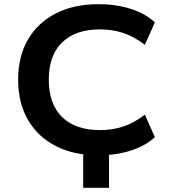

<svg xmlns="http://www.w3.org/2000/svg" viewBox="-20 -735 812 921"><path d="M379 166V-64H503V166ZM452 10Q335 10 248.5 -34Q162 -78 114.5 -159.5Q67 -241 67 -353Q67 -465 114.5 -546Q162 -627 248.5 -671Q335 -715 453 -715Q535 -715 605.5 -693Q676 -671 723 -628L675 -520Q624 -559 572.5 -576.5Q521 -594 458 -594Q343 -594 278.5 -532Q214 -470 214 -353Q214 -236 278 -173.5Q342 -111 458 -111Q521 -111 572.5 -128.5Q624 -146 675 -185L723 -77Q676 -34 605.5 -12Q535 10 452 10Z"/></svg>

Font: Nunito Sans 10pt SemiExpanded
Style: Bold
Weight: 700
Width: 6
Designer: Vernon Adams
Foundry: Vernon Adams
Version: Version 3.101;gftools[0.9.27]